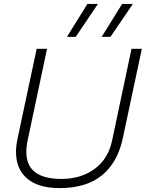

<svg xmlns="http://www.w3.org/2000/svg" viewBox="-20 -949 747 984"><path d="M428 -929H482L368 -760H323ZM606 -929H661L546 -760H501ZM62 -171Q62 -201 70 -239L168 -699H221L122 -231Q115 -200 115 -170Q115 -32 295 -32Q394 -32 464.5 -83Q535 -134 555 -231L654 -699H707L609 -239Q583 -117 503 -51Q423 15 285 15Q177 15 119.5 -33.5Q62 -82 62 -171Z"/></svg>

Font: Prompt ExtraLight
Style: Italic
Weight: 275
Italic angle: -12°
Designer: Katatrad Team
Foundry: CadsonDemak
Version: Version 1.000